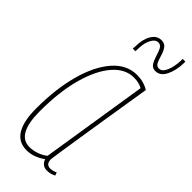

<svg xmlns="http://www.w3.org/2000/svg" viewBox="-240 -758 803 803"><g transform="rotate(45 162.0 -356.0)"><path d="M236 10Q221 10 211 1.5Q201 -7 198 -19Q182 -7 161 1.5Q140 10 116 10Q21 10 21 -143Q21 -258 45.5 -347.5Q70 -437 115 -488.5Q160 -540 221 -540Q260 -540 291 -521Q270 -393 256.5 -306.5Q243 -220 234.5 -167Q226 -114 222 -86.5Q218 -59 216.5 -48.5Q215 -38 215 -36Q215 -6 240 -6Q248 -6 255.5 -8Q263 -10 271 -14L276 0Q256 10 236 10ZM195 -36 270 -511Q249 -523 219 -523Q168 -523 127.5 -476.5Q87 -430 63.5 -345Q40 -260 40 -145Q40 -8 115 -8Q136 -8 157.5 -15.5Q179 -23 195 -36ZM130 -605Q130 -608 130 -608.5Q130 -609 131 -619Q131 -661 147 -688Q163 -715 190 -715Q210 -715 219.5 -701Q229 -687 234 -669Q239 -651 245.5 -637Q252 -623 266 -623Q281 -623 290.5 -639.5Q300 -656 304 -677Q308 -698 308 -711Q308 -716 308 -717.5Q308 -719 308 -722H324Q324 -720 324 -719Q324 -718 324 -714Q323 -668 307 -636.5Q291 -605 263 -605Q245 -605 236 -619Q227 -633 221.5 -652Q216 -671 209 -685Q202 -699 187 -699Q170 -699 158 -676Q146 -653 146 -617Q145 -607 145.5 -607Q146 -607 146 -605Z"/></g></svg>

Font: Georama Condensed Thin
Style: Italic
Weight: 100
Width: 3
Italic angle: -9°
Designer: Jean-Baptiste Levee
Foundry: Production Type
Version: Version 1.000